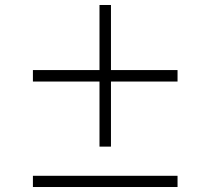

<svg xmlns="http://www.w3.org/2000/svg" viewBox="-20 -750 844 770"><path d="M379 -162V-423H112V-469H379V-730H425V-469H692V-423H425V-162ZM112 0V-45H692V0Z"/></svg>

Font: M PLUS 2 Light
Style: Regular
Weight: 300
Designer: Coji Morishita
Foundry: UNDERFOREST DESIGN
Version: Version 1.001